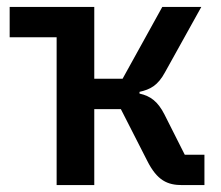

<svg xmlns="http://www.w3.org/2000/svg" viewBox="-20 -536 640 556"><path d="M144 0H253V-220H330L406 -71C435 -13 465 0 508 0H572V-88H515L456 -205C437 -242 416 -258 384 -265V-270C415 -277 437 -288 458 -327L563 -516H450L335 -308H253V-516H8V-428H144Z"/></svg>

Font: IBM Mono Medium
Style: Regular
Weight: 500
Monospace: yes
Designer: Mike Abbink, Paul van der Laan, Pieter van Rosmalen
Foundry: Bold Monday
Version: Version 2.3